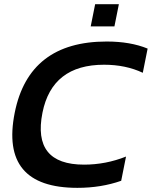

<svg xmlns="http://www.w3.org/2000/svg" viewBox="-20 -904 734 929"><path d="M566.4 -29.3Q469.2 4.9 354.5 4.9Q-21.5 4.9 51.3 -358.9Q120.1 -703.1 496.1 -703.1Q610.8 -703.1 694.3 -668.9L670.9 -551.8Q588.4 -590.8 483.4 -590.8Q231.9 -590.8 185.5 -358.9Q135.3 -107.4 386.7 -107.4Q491.7 -107.4 589.8 -146.5ZM555.2 -883.8 533.7 -776.4H418.9L440.4 -883.8Z"/></svg>

Font: Sansation
Style: Bold Italic
Weight: 700
Designer: Bernd Montag
Version: Version 1.301